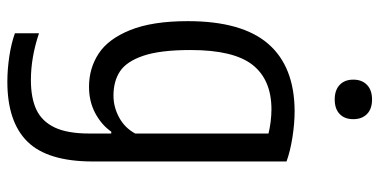

<svg xmlns="http://www.w3.org/2000/svg" viewBox="-275 -527 1032 522"><g transform="rotate(90 241.0 -266.0)"><path d="M70.5 209.5V144Q136 166 197.5 166Q247 166 278.8 150.8Q310.5 135.5 326.8 100.8Q343 66 343 8V-52.5H338Q319.5 -26 287.8 -9Q256 8 216 8Q166 8 126 -18Q86 -44 61.8 -104Q37.5 -164 37.5 -260.5Q37.5 -408 99.2 -479.2Q161 -550.5 282 -551Q316 -551 353.8 -545Q391.5 -539 419 -529V-2.5Q419 120.5 365.2 175.2Q311.5 230 202 230Q169.5 230 134 224.8Q98.5 219.5 70.5 209.5ZM343 -117.5V-480Q329 -483.5 311 -485.8Q293 -488 277.5 -488Q197 -488 156.5 -436.8Q116 -385.5 116 -268Q116 -186 131.5 -140Q147 -94 174 -76.2Q201 -58.5 240 -58.5Q271 -58.5 299.2 -73.8Q327.5 -89 343 -117.5ZM196.5 -710.5Q196.5 -734 210.8 -747.8Q225 -761.5 250.5 -761.5Q276 -761.5 290 -747.8Q304 -734 304 -710.5Q304 -687 290 -673.5Q276 -660 250.5 -660Q225 -660 210.8 -673.5Q196.5 -687 196.5 -710.5Z"/></g></svg>

Font: Encode Sans Condensed
Style: Regular
Weight: 400
Width: 3
Designer: Multiple Designers
Foundry: Impallari Type
Version: Version 2.000